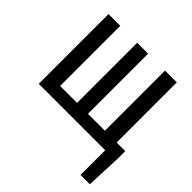

<svg xmlns="http://www.w3.org/2000/svg" viewBox="-173 -630 946 946"><g transform="rotate(45 300.0 -157.0)"><path d="M58 0V-486H140V-67H258V-486H334V-67H452V-486H534V-67H594V-15L586 172H521V0Z"/></g></svg>

Font: Source Code Pro
Style: Regular
Weight: 400
Monospace: yes
Designer: Paul D. Hunt, Teo Tuominen
Foundry: Adobe Systems Incorporated
Version: Version 2.030;PS 1.000;hotconv 16.6.51;makeotf.lib2.5.65220